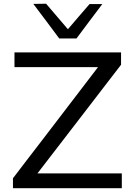

<svg xmlns="http://www.w3.org/2000/svg" viewBox="-20 -988 712 1008"><path d="M48 0V-52Q76 -89 111.2 -134.8Q146.5 -180.5 182.2 -227.2Q218 -274 248 -313L494.5 -635.5H56V-713H615.5V-648Q569 -587.5 524 -529.2Q479 -471 434 -412L176.5 -77.5H619.5V0ZM291 -786Q257 -832 223 -877.2Q189 -922.5 155 -967.5L222 -968.5Q250.5 -935 279 -901.8Q307.5 -868.5 336.5 -834.5Q365 -868 393.2 -900.8Q421.5 -933.5 450 -966.5H517Q483.5 -922 449.5 -877Q415.5 -832 381.5 -786Z"/></svg>

Font: Commissioner
Style: Regular
Weight: 400
Designer: Kostas Bartsokas
Foundry: Kostas Bartsokas
Version: Version 1.000; ttfautohint (v1.8.3)